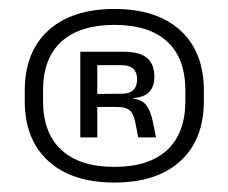

<svg xmlns="http://www.w3.org/2000/svg" viewBox="-20 -669 502 422"><path d="M231.4 -267.8Q138.2 -267.8 86.3 -315Q34.4 -362.3 34.4 -447.6V-469.4Q34.4 -554.9 86.3 -602.1Q138.2 -649.3 231.4 -649.3Q324.8 -649.3 376.5 -602.1Q428.1 -554.9 428.1 -469.4V-447.6Q428.1 -362.3 376.5 -315Q324.8 -267.8 231.4 -267.8ZM231.4 -302.2Q307.5 -302.2 347.5 -339.4Q387.4 -376.5 387.4 -447.3V-470.2Q387.4 -540.8 347.5 -577.6Q307.5 -614.3 231.4 -614.3Q155.5 -614.3 115 -577.6Q74.6 -540.8 74.6 -470.2V-447.3Q74.6 -376.4 115.1 -339.3Q155.6 -302.2 231.4 -302.2ZM283.8 -367 277.9 -397.1Q274.3 -417.3 265.9 -425.6Q257.4 -433.9 237.6 -433.9H180.4V-462.4L246 -462.9Q264.5 -462.9 272.8 -470.9Q281.2 -478.8 281.2 -493.3V-496.5Q281.2 -510 272.9 -517.9Q264.6 -525.8 245.9 -525.8H180.3V-555.3H251.9Q286.7 -555.3 303 -541.6Q319.2 -527.9 319.2 -501.8V-498.9Q319.2 -479.1 307.9 -467Q296.5 -454.9 272.8 -453.5L272.6 -448.8L265.1 -453.2Q291 -451.4 301 -438.5Q311.1 -425.5 315.7 -402.5L322.9 -367ZM156.5 -367V-555.3H193.8V-451.3V-439V-367Z"/></svg>

Font: Anek Gurmukhi Medium SemiExpanded
Style: Regular
Weight: 500
Width: 6
Version: Version 1.003